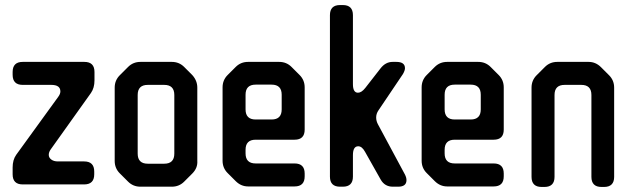

<svg xmlns="http://www.w3.org/2000/svg" viewBox="-20 -730 2511 760"><path d="M70 0H313Q353 0 353 -40V-51Q353 -91 313 -91H209Q193 -91 183 -98.5Q173 -106 173 -117Q173 -128 181 -139L340 -362Q354 -382 354 -412V-445Q354 -485 314 -485H70Q30 -485 30 -445V-434Q30 -394 70 -394H183Q219 -394 219 -368Q219 -358 210 -346L44 -117Q30 -97 30 -67V-40Q30 0 70 0Z M487 -11Q507 9 536 9H660Q689 9 709 -11L741 -43Q763 -65 761 -93V-383Q761 -411 741 -433L709 -465Q689 -485 660 -485H536Q507 -485 487 -465L454 -432Q434 -412 434 -383V-93Q434 -64 454 -44ZM525 -122V-354Q525 -394 565 -394H630Q670 -394 670 -354V-122Q670 -82 630 -82H565Q525 -82 525 -122Z M913 -13Q934 8 962 8H1146Q1186 8 1186 -32V-43Q1186 -83 1146 -83H992Q952 -83 952 -123V-137Q952 -177 992 -177H1146Q1186 -177 1186 -217V-384Q1186 -413 1166 -433L1134 -465Q1114 -485 1085 -485H962Q933 -485 913 -465L881 -433Q861 -413 861 -384V-94Q861 -65 881 -45ZM952 -297V-355Q952 -395 992 -395H1055Q1095 -395 1095 -355V-297Q1095 -257 1055 -257H992Q952 -257 952 -297Z M1326 9H1337Q1377 9 1377 -31V-116Q1377 -151 1398 -151Q1413 -151 1425 -129L1487 -19Q1503 9 1535 9H1556Q1589 9 1589 -17Q1589 -27 1583 -39L1476 -238Q1469 -251 1469 -265Q1469 -280 1478 -293L1575 -437Q1583 -451 1583 -460Q1583 -485 1549 -485H1534Q1506 -485 1486 -459L1426 -382Q1411 -363 1397 -363Q1377 -363 1377 -397V-670Q1377 -710 1337 -710H1326Q1286 -710 1286 -670V-31Q1286 9 1326 9Z M1701 -13Q1722 8 1750 8H1934Q1974 8 1974 -32V-43Q1974 -83 1934 -83H1780Q1740 -83 1740 -123V-137Q1740 -177 1780 -177H1934Q1974 -177 1974 -217V-384Q1974 -413 1954 -433L1922 -465Q1902 -485 1873 -485H1750Q1721 -485 1701 -465L1669 -433Q1649 -413 1649 -384V-94Q1649 -65 1669 -45ZM1740 -297V-355Q1740 -395 1780 -395H1843Q1883 -395 1883 -355V-297Q1883 -257 1843 -257H1780Q1740 -257 1740 -297Z M2124 10H2135Q2175 10 2175 -30V-354Q2175 -394 2215 -394H2281Q2321 -394 2321 -354V-30Q2321 10 2361 10H2371Q2411 10 2411 -30V-383Q2411 -412 2391 -432L2359 -464Q2338 -485 2310 -485H2186Q2157 -485 2137 -465L2104 -432Q2084 -412 2084 -383V-30Q2084 10 2124 10Z"/></svg>

Font: WDXL Lubrifont JP N
Style: Regular
Weight: 400
Designer: [WDXL Lubrifont] Copyright 2020-2022 (c) NightFurySL2001, Skr-ZERO; [ZCOOL QingKe HuangYou] Copyright 2018-2022 (c) The 
Version: Version 2.001;hotconv 1.1.1;makeotfexe 2.6.0